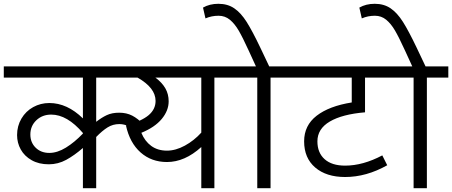

<svg xmlns="http://www.w3.org/2000/svg" viewBox="-40 -992 2383 1012"><path d="M715 -337 676 -292Q661 -313 638.5 -325.5Q616 -338 589 -338Q555 -338 527 -320.5Q499 -303 467 -270V0H397V-212Q352 -173 309 -149.5Q266 -126 217 -126Q165 -126 127 -147.5Q89 -169 69.5 -204Q50 -239 50 -280Q50 -328 73 -367Q96 -406 135 -427.5Q174 -449 220 -449Q314 -449 397 -368V-583H-20V-642H597V-583H467V-350Q495 -372 522.5 -385Q550 -398 588 -398Q627 -398 657 -382.5Q687 -367 715 -337ZM397 -288V-291Q314 -388 230 -388Q183 -388 151.5 -358Q120 -328 120 -283Q120 -241 148 -213.5Q176 -186 220 -186Q262 -186 307.5 -214Q353 -242 397 -288Z M1203 -583H1090V0H1021V-217Q934 -138 840 -138Q758 -138 701 -188.5Q644 -239 624 -330Q707 -354 743.5 -385Q780 -416 780 -460Q780 -529 685 -583H577V-642H1203ZM1021 -583H779Q814 -557 831.5 -526.5Q849 -496 849 -458Q849 -409 812.5 -365Q776 -321 705 -292Q723 -248 757 -223Q791 -198 840 -198Q886 -198 934.5 -224.5Q983 -251 1021 -293Z M1499 -583H1386V0H1316V-583H1183V-642H1309L1271 -725Q1239 -795 1218 -831Q1197 -867 1171.5 -888Q1146 -909 1112 -909Q1075 -909 1043 -895L1030 -952Q1065 -972 1111 -972Q1160 -972 1195 -948Q1230 -924 1260 -876.5Q1290 -829 1332 -741L1379 -642H1499Z M1633 -247Q1633 -187 1671 -153Q1709 -119 1779 -119Q1873 -119 1975 -173L2001 -121Q1891 -59 1779 -59Q1680 -59 1621.5 -109Q1563 -159 1563 -247Q1563 -331 1629 -382Q1695 -433 1814 -452V-583H1479V-642H2027V-583H1884V-400Q1764 -390 1698.5 -351.5Q1633 -313 1633 -247Z M2323 -583H2210V0H2140V-583H2007V-642H2133L2095 -725Q2063 -795 2042 -831Q2021 -867 1995.5 -888Q1970 -909 1936 -909Q1899 -909 1867 -895L1854 -952Q1889 -972 1935 -972Q1984 -972 2019 -948Q2054 -924 2084 -876.5Q2114 -829 2156 -741L2203 -642H2323Z"/></svg>

Font: Martel Sans Light
Style: Regular
Weight: 300
Designer: Dan Reynolds and Mathieu Réguer
Foundry: Dan Reynolds and Mathieu Réguer
Version: Version 1.002; ttfautohint (v1.1) -l 5 -r 5 -G 72 -x 0 -D la